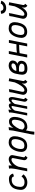

<svg xmlns="http://www.w3.org/2000/svg" viewBox="2116 -2876 957 5228"><g transform="rotate(-90 2594.0 -262.5)"><path d="M118.2 -189.9Q118.2 -73.2 244.6 -73.2H251Q303.2 -73.2 338.4 -95Q373.5 -116.7 403.8 -154.8L460.4 -100.6Q459.5 -99.6 452.1 -91.8Q444.8 -84 439.7 -79.1Q434.6 -74.2 424.3 -64.7Q414.1 -55.2 404.3 -48.6Q394.5 -42 380.6 -33.2Q366.7 -24.4 351.8 -18.8Q336.9 -13.2 319.3 -7.6Q301.8 -2 281 0.7Q260.3 3.4 238.3 3.4Q150.4 3.4 94 -44.9Q37.6 -93.3 37.6 -167Q37.6 -208.5 48.3 -267.1Q70.8 -384.8 144.8 -440.9Q218.8 -497.1 334.5 -497.1Q396.5 -497.1 432.6 -467Q468.8 -437 481 -385.3L404.8 -359.4Q401.9 -373 397.5 -383.1Q393.1 -393.1 383.5 -402.6Q374 -412.1 356.9 -417.2Q339.8 -422.4 315.4 -422.4Q236.8 -422.4 189.2 -382.1Q141.6 -341.8 126.5 -263.2Q118.2 -217.8 118.2 -189.9Z M700.2 -418Q785.2 -502.9 875 -502.9Q917.5 -502.9 950.4 -477.3Q983.4 -451.7 983.4 -409.2Q983.4 -398.4 981.4 -388.7L925.8 -103Q924.8 -99.1 924.8 -92.8Q924.8 -88.9 925.3 -85.2Q925.8 -81.5 927.5 -78.4Q929.2 -75.2 930.4 -72.8Q931.6 -70.3 935.1 -67.4Q938.5 -64.5 939.9 -62.7Q941.4 -61 946 -58.1Q950.7 -55.2 952.1 -54Q953.6 -52.7 959.2 -49.6Q964.8 -46.4 966.3 -45.4L914.6 9.3Q898.4 0.5 888.7 -5.9Q878.9 -12.2 867.7 -22.9Q856.4 -33.7 851.1 -47.1Q845.7 -60.5 845.7 -77.6Q845.7 -86.4 848.1 -99.6L901.4 -373.5Q903.3 -381.8 903.3 -391.6Q903.3 -428.2 861.3 -428.2Q814.9 -428.2 758.3 -376.5Q701.7 -324.7 668.5 -237.3L620.6 0L543.5 0.5L610.4 -344.2Q621.1 -399.9 621.1 -434.1Q621.1 -443.8 620.4 -453.4Q619.6 -462.9 618.7 -474.9Q617.7 -486.8 617.2 -495.1L700.2 -503.9Q701.7 -490.7 701.7 -462.9Q701.7 -441.4 700.2 -418Z M1338.4 -105Q1389.2 -145.5 1411.6 -258.8Q1412.1 -260.3 1412.6 -263.2Q1413.1 -266.1 1413.6 -267.6Q1419.4 -301.3 1419.4 -323.2Q1419.4 -349.1 1416 -366.5Q1412.6 -383.8 1403.3 -398.9Q1394 -414.1 1374.8 -421.4Q1355.5 -428.7 1326.2 -428.7Q1263.7 -428.7 1218.3 -374.3Q1172.9 -319.8 1155.3 -229Q1149.9 -201.2 1149.9 -179.7Q1149.9 -152.8 1153.3 -135.5Q1156.7 -118.2 1166.7 -103.8Q1176.8 -89.4 1196 -82.8Q1215.3 -76.2 1245.6 -76.2Q1299.8 -76.7 1338.4 -105ZM1233.9 -0.5H1232.9Q1158.2 -0.5 1114.5 -43.7Q1070.8 -86.9 1070.8 -160.6Q1070.8 -189.9 1077.6 -226.6Q1088.4 -282.7 1108.2 -330.6Q1127.9 -378.4 1157.5 -418.2Q1187 -458 1230 -481Q1272.9 -503.9 1324.2 -503.9Q1394.5 -503.9 1433.6 -479.7Q1472.7 -455.6 1489.3 -405.8Q1498 -379.4 1498 -339.4Q1498 -300.8 1490.7 -265.1Q1481.9 -220.7 1469.7 -183.8Q1457.5 -147 1436.8 -112.1Q1416 -77.1 1388.9 -53.2Q1361.8 -29.3 1322.5 -14.9Q1283.2 -0.5 1234.9 -0.5Z M1938.5 -257.3Q1947.8 -306.2 1947.8 -337.9Q1947.8 -418.9 1892.6 -418.9Q1844.2 -418.9 1791 -360.1Q1737.8 -301.3 1694.8 -210L1679.2 -127.9Q1703.1 -99.1 1714.8 -89.8Q1737.3 -72.3 1766.1 -72.3Q1902.3 -72.3 1938.5 -257.3ZM1648.4 -369.6Q1648.9 -371.6 1649.7 -375.5Q1650.4 -379.4 1650.9 -381.3Q1661.1 -435.5 1664.1 -496.1L1746.1 -505.9Q1746.1 -498.5 1725.6 -377Q1756.8 -426.8 1786.6 -453.1Q1816.4 -479.5 1842.5 -487.1Q1868.7 -494.6 1906.7 -494.6Q1963.4 -494.6 1993.9 -452.6Q2024.4 -410.6 2024.4 -339.8Q2024.4 -305.7 2017.1 -266.6Q1964.8 3.4 1744.6 3.4Q1730.5 3.4 1719.2 1.2Q1708 -1 1698.2 -5.9Q1688.5 -10.7 1683.1 -14.2Q1677.7 -17.6 1668.9 -24.9Q1660.2 -32.2 1657.2 -34.2L1635.3 73.7Q1624 148.4 1620.1 195.3L1541 192.4Q1544.9 133.8 1558.1 71.3Z M2504.4 -501Q2522 -501 2534.4 -493.4Q2546.9 -485.8 2553.5 -472.9Q2560.1 -460 2563 -445.3Q2565.9 -430.7 2565.9 -413.1Q2565.9 -386.7 2560.5 -360.8L2510.7 -105.5Q2510.3 -103 2510.3 -98.1Q2510.3 -83.5 2521 -72Q2531.7 -60.5 2545.9 -54.7L2503.4 10.3Q2477.1 4.9 2457.3 -14.9Q2437.5 -34.7 2437.5 -69.3Q2437.5 -78.6 2439.9 -93.3L2440.4 -94.2L2494.1 -371.1Q2494.6 -372.1 2494.9 -374.3Q2495.1 -376.5 2495.1 -377.4Q2497.6 -392.1 2497.6 -398.4Q2497.6 -426.3 2473.6 -426.3Q2434.6 -426.3 2377 -337.9L2311.5 0H2242.7L2319.3 -393.6Q2320.8 -399.9 2320.8 -407.7Q2320.8 -426.3 2302.2 -426.3Q2282.2 -426.3 2254.6 -404.8Q2227.1 -383.3 2197.3 -337.4L2131.8 0H2063L2138.7 -397.9Q2145 -430.2 2145 -457.5Q2145 -473.6 2142.6 -491.7L2219.7 -511.2Q2222.2 -501.5 2222.2 -482.9Q2222.2 -455.6 2218.3 -428.2Q2241.7 -458.5 2274.4 -479.7Q2307.1 -501 2333 -501Q2362.3 -501 2378.9 -483.4Q2395.5 -465.8 2395.5 -441.4Q2395.5 -434.6 2394 -428.2Q2447.3 -501 2504.4 -501Z M2982.4 4.9Q2981 3.9 2970.2 -4.4Q2959.5 -12.7 2955.1 -17.6Q2950.7 -22.5 2943.4 -33Q2936 -43.5 2932.9 -57.4Q2929.7 -71.3 2929.7 -88.9Q2929.7 -111.8 2937 -145.5Q2900.9 -79.1 2850.8 -39.8Q2800.8 -0.5 2746.6 0Q2697.3 0 2661.9 -30.5Q2626.5 -61 2626.5 -109.9Q2626.5 -120.6 2628.9 -134.3Q2637.7 -182.1 2656.2 -261.2Q2674.8 -340.3 2687 -397.2Q2699.2 -454.1 2699.2 -477.1Q2699.2 -482.9 2698.7 -485.4L2779.3 -498.5V-493.7Q2779.3 -472.7 2769.8 -427.5Q2760.3 -382.3 2741.9 -300.5Q2723.6 -218.8 2710.4 -149.4Q2708 -134.8 2708 -124Q2708 -75.7 2751 -75.7Q2779.8 -75.7 2811.3 -100.1Q2842.8 -124.5 2870.8 -164.3Q2898.9 -204.1 2922.4 -247.8Q2945.8 -291.5 2964.4 -337.4L2998 -502L3075.2 -491.2L3001.5 -116.7Q3000.5 -108.9 3000.5 -106Q3000.5 -98.1 3002.2 -91.6Q3003.9 -85 3008.3 -78.9Q3012.7 -72.8 3015.4 -69.6Q3018.1 -66.4 3025.1 -60.1Q3032.2 -53.7 3033.7 -52.2Z M3200.7 -310.5Q3218.3 -397.5 3279.1 -450.9Q3339.8 -504.4 3427.7 -504.4Q3483.4 -504.4 3521.7 -474.4Q3560.1 -444.3 3560.1 -396Q3560.1 -386.2 3557.6 -373Q3554.2 -356.4 3549.6 -343Q3544.9 -329.6 3538.1 -319.6Q3531.2 -309.6 3526.1 -302.7Q3521 -295.9 3511.7 -290Q3502.4 -284.2 3498.3 -281.5Q3494.1 -278.8 3483.6 -274.2Q3473.1 -269.5 3471.2 -268.6Q3482.9 -265.1 3495.1 -258.1Q3507.3 -251 3521 -238.8Q3534.7 -226.6 3543.5 -206.3Q3552.2 -186 3552.2 -161.1Q3552.2 -147.9 3549.3 -131.8Q3523.4 4.9 3334 4.9Q3173.3 4.9 3173.3 -140.6Q3173.3 -171.9 3180.7 -210Q3187.5 -246.1 3200.7 -310.5ZM3480 -375Q3481.4 -380.9 3481.4 -386.2Q3481.4 -407.2 3465.1 -417.7Q3448.7 -428.2 3421.9 -428.2Q3377.4 -428.2 3332.3 -390.9Q3287.1 -353.5 3275.9 -295.9H3310.1Q3464.4 -295.9 3480 -375ZM3346.2 -224.6Q3335.9 -224.6 3318.8 -224.1Q3301.8 -223.6 3282.2 -223.6H3260.7Q3252.4 -179.7 3252.4 -152.3Q3252.4 -110.4 3269.3 -92Q3286.1 -73.7 3320.3 -73.7H3330.6Q3349.6 -73.7 3360.6 -74Q3371.6 -74.2 3387.5 -75.4Q3403.3 -76.7 3413.1 -79.3Q3422.9 -82 3434.3 -86.9Q3445.8 -91.8 3452.6 -98.9Q3459.5 -106 3465.3 -116.5Q3471.2 -127 3473.6 -140.6Q3474.6 -144.5 3474.6 -152.3Q3474.6 -186 3437.7 -205.3Q3400.9 -224.6 3346.2 -224.6Z M3817.9 -500.5 3774.4 -279.3Q3836.9 -293 3926.8 -293H4002Q4017.1 -370.6 4026.9 -423.3Q4036.6 -476.1 4041 -498H4118.7L4022 0H3944.8L3987.3 -218.8H3960.4Q3827.6 -218.8 3760.3 -205.1Q3741.7 -109.4 3734.4 -69.8Q3727.1 -30.3 3721.2 0H3642.6L3739.7 -499.5Z M4443.8 -105Q4494.6 -145.5 4517.1 -258.8Q4517.6 -260.3 4518.1 -263.2Q4518.6 -266.1 4519 -267.6Q4524.9 -301.3 4524.9 -323.2Q4524.9 -349.1 4521.5 -366.5Q4518.1 -383.8 4508.8 -398.9Q4499.5 -414.1 4480.2 -421.4Q4460.9 -428.7 4431.6 -428.7Q4369.1 -428.7 4323.7 -374.3Q4278.3 -319.8 4260.7 -229Q4255.4 -201.2 4255.4 -179.7Q4255.4 -152.8 4258.8 -135.5Q4262.2 -118.2 4272.2 -103.8Q4282.2 -89.4 4301.5 -82.8Q4320.8 -76.2 4351.1 -76.2Q4405.3 -76.7 4443.8 -105ZM4339.4 -0.5H4338.4Q4263.7 -0.5 4220 -43.7Q4176.3 -86.9 4176.3 -160.6Q4176.3 -189.9 4183.1 -226.6Q4193.8 -282.7 4213.6 -330.6Q4233.4 -378.4 4262.9 -418.2Q4292.5 -458 4335.4 -481Q4378.4 -503.9 4429.7 -503.9Q4500 -503.9 4539.1 -479.7Q4578.1 -455.6 4594.7 -405.8Q4603.5 -379.4 4603.5 -339.4Q4603.5 -300.8 4596.2 -265.1Q4587.4 -220.7 4575.2 -183.8Q4563 -147 4542.2 -112.1Q4521.5 -77.1 4494.4 -53.2Q4467.3 -29.3 4428 -14.9Q4388.7 -0.5 4340.3 -0.5Z M4996.6 -647Q5035.2 -647 5068.6 -669.4Q5102.1 -691.9 5109.9 -721.2L5188 -706.5Q5167 -642.6 5112.1 -607.4Q5057.1 -572.3 4981.9 -572.3Q4962.4 -572.3 4943.1 -576.2Q4923.8 -580.1 4903.8 -590.3Q4883.8 -600.6 4868.7 -616Q4853.5 -631.3 4843.5 -656.5Q4833.5 -681.6 4833 -713.4L4913.1 -720.2Q4915.5 -647 4996.6 -647ZM5052.7 4.9Q5051.3 3.9 5040.5 -4.4Q5029.8 -12.7 5025.4 -17.6Q5021 -22.5 5013.7 -33Q5006.3 -43.5 5003.2 -57.4Q5000 -71.3 5000 -88.9Q5000 -111.8 5007.3 -145.5Q4971.2 -79.1 4921.1 -39.8Q4871.1 -0.5 4816.9 0Q4767.6 0 4732.2 -30.5Q4696.8 -61 4696.8 -109.9Q4696.8 -120.6 4699.2 -134.3Q4708 -182.1 4726.6 -261.2Q4745.1 -340.3 4757.3 -397.2Q4769.5 -454.1 4769.5 -477.1Q4769.5 -482.9 4769 -485.4L4849.6 -498.5V-493.7Q4849.6 -472.7 4840.1 -427.5Q4830.6 -382.3 4812.3 -300.5Q4793.9 -218.8 4780.8 -149.4Q4778.3 -134.8 4778.3 -124Q4778.3 -75.7 4821.3 -75.7Q4850.1 -75.7 4881.6 -100.1Q4913.1 -124.5 4941.2 -164.3Q4969.2 -204.1 4992.7 -247.8Q5016.1 -291.5 5034.7 -337.4L5068.4 -502L5145.5 -491.2L5071.8 -116.7Q5070.8 -108.9 5070.8 -106Q5070.8 -98.1 5072.5 -91.6Q5074.2 -85 5078.6 -78.9Q5083 -72.8 5085.7 -69.6Q5088.4 -66.4 5095.5 -60.1Q5102.5 -53.7 5104 -52.2Z"/></g></svg>

Font: Fantasque Sans Mono
Style: Italic
Weight: 400
Italic angle: -11°
Monospace: yes
Designer: Jany Belluz
Version: Version 1.8.0 ; ttfautohint (v1.8.2)